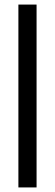

<svg xmlns="http://www.w3.org/2000/svg" viewBox="-20 -820 240 840"><path d="M60.5 0V-800H140V0Z"/></svg>

Font: Big Shoulders Stencil Text
Style: Regular
Weight: 400
Designer: Patric King
Foundry: XO Type Co
Version: Version 1.000